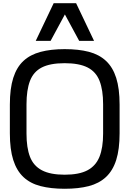

<svg xmlns="http://www.w3.org/2000/svg" viewBox="-20 -1157 801 1188"><path d="M380 11Q295 11 231 -5.5Q167 -22 125 -61.5Q83 -101 62 -167Q41 -233 41 -332V-510Q41 -609 62 -675Q83 -741 125 -780Q167 -819 231 -836Q295 -853 380 -853Q466 -853 529.5 -836.5Q593 -820 635.5 -780.5Q678 -741 699 -675Q720 -609 720 -510V-332Q720 -233 699 -167Q678 -101 635.5 -61.5Q593 -22 529.5 -5.5Q466 11 380 11ZM380 -76Q470 -76 521.5 -103.5Q573 -131 595.5 -187Q618 -243 618 -330V-512Q618 -600 596 -656.5Q574 -713 522 -739.5Q470 -766 380 -766Q290 -766 238.5 -739.5Q187 -713 165.5 -656.5Q144 -600 144 -512V-330Q144 -243 165.5 -187Q187 -131 239 -103.5Q291 -76 380 -76ZM470 -904 344 -1137H451L562 -904ZM201 -904 312 -1137H419L293 -904Z"/></svg>

Font: Matangi SemiBold
Style: Regular
Weight: 600
Designer: Prashant Pant
Foundry: The Graphic Ant
Version: Version 3.002